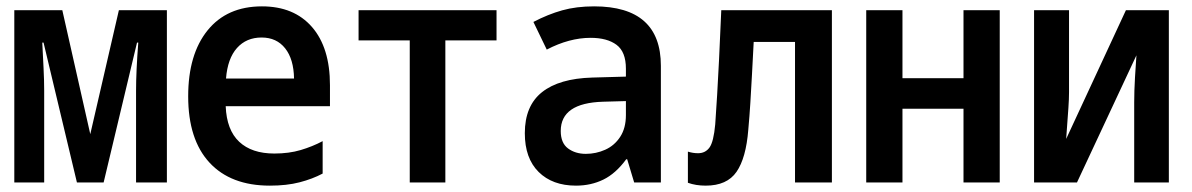

<svg xmlns="http://www.w3.org/2000/svg" viewBox="-20 -574 3750 604"><path d="M25 0V-542H176L264 -152L354 -542H505V0H408V-288Q408 -349 415 -440H411L306 0H222L117 -440H113Q115 -399 117 -360Q119 -321 119 -289V0Z M829 10Q706 10 639 -62.5Q572 -135 572 -271Q572 -403 633 -478.5Q694 -554 804 -554Q905 -554 961.5 -489Q1018 -424 1018 -306V-240H690Q693 -165 732.5 -128Q772 -91 843 -91Q889 -91 926 -102Q963 -113 995 -130V-28Q963 -11 922.5 -0.5Q882 10 829 10ZM691 -327H905Q904 -388 877 -422Q850 -456 803 -456Q755 -456 725.5 -423Q696 -390 691 -327Z M1269 0V-447H1108V-542H1542V-447H1381V0Z M1792 10Q1718 10 1674.5 -33Q1631 -76 1631 -155Q1631 -241 1685 -284Q1739 -327 1843 -330L1949 -333V-358Q1949 -411 1919.5 -433Q1890 -455 1838 -455Q1771 -455 1700 -418L1658 -505Q1704 -529 1748.5 -541.5Q1793 -554 1849 -554Q2059 -554 2059 -367V0H1975L1953 -73H1950Q1917 -28 1878 -9Q1839 10 1792 10ZM1823 -90Q1855 -90 1884 -103Q1913 -116 1931 -143.5Q1949 -171 1949 -212V-256L1877 -254Q1744 -250 1744 -162Q1744 -124 1767 -107Q1790 -90 1823 -90Z M2200 10Q2169 10 2144 1V-97Q2160 -92 2176 -92Q2199 -92 2212 -110Q2225 -128 2230 -183Q2233 -228 2236 -275.5Q2239 -323 2242 -386.5Q2245 -450 2249 -542H2597V0H2481V-442H2351Q2348 -383 2345.5 -337.5Q2343 -292 2340.5 -251Q2338 -210 2334 -166Q2327 -77 2297 -33.5Q2267 10 2200 10Z M2705 0V-542H2819V-328H3011V-542H3125V0H3011V-232H2819V0Z M3233 0V-542H3343V-284Q3343 -263 3341 -234.5Q3339 -206 3337 -179Q3335 -152 3334 -137L3522 -542H3657V0H3548V-252Q3548 -287 3550.5 -330.5Q3553 -374 3555 -400L3368 0Z"/></svg>

Font: Noto Sans Mono Condensed SemiBold
Style: Regular
Weight: 600
Width: 3
Designer: Monotype Design Team
Foundry: Monotype Imaging Inc.
Version: Version 2.014